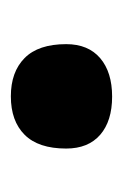

<svg xmlns="http://www.w3.org/2000/svg" viewBox="45 -530 230 361"><g transform="rotate(90 160.5 -349.0)"><path d="M160.6 -253.9Q114.7 -253.9 88.6 -279.8Q62.5 -305.7 62.5 -357.9Q62.5 -399.4 88.9 -421.9Q115.2 -444.3 161.1 -444.3Q207 -444.3 232.9 -421.9Q258.8 -399.4 258.8 -357.9Q258.8 -305.7 232.9 -279.8Q207 -253.9 160.6 -253.9Z"/></g></svg>

Font: Pinar-FD Bold
Style: Regular
Weight: 700
Designer: Amin Abedi
Version: Version 3.000